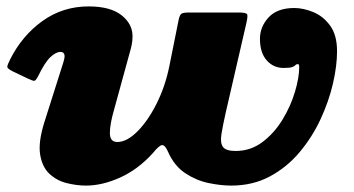

<svg xmlns="http://www.w3.org/2000/svg" viewBox="-20 -559 1104 599"><path d="M11.5 -373.5Q49 -448 112.5 -493.5Q176 -539 256.5 -539Q324 -539 358.8 -511.8Q393.5 -484.5 393.5 -446Q393.5 -432 390.8 -418.8Q388 -405.5 384.5 -394L336.5 -219Q322.5 -171 322.8 -143.5Q323 -116 346 -116Q375.5 -116 408.2 -148.5Q441 -181 468.2 -235Q495.5 -289 508.5 -353.5L537 -495.5Q540 -511 545.2 -515.5Q550.5 -520 569 -520H724Q749 -520 751.2 -514Q753.5 -508 748.5 -486.5L684.5 -209Q675 -167 670.8 -140.2Q666.5 -113.5 675.5 -100.8Q684.5 -88 715 -88Q762 -88 799 -116Q836 -144 861.5 -186Q887 -228 900.2 -272.5Q913.5 -317 913.5 -350Q913.5 -359 909.5 -359Q904.5 -359 902 -356Q899.5 -353 892.2 -350Q885 -347 865 -347Q833 -347 812 -370.8Q791 -394.5 791 -438Q791 -475.5 818 -504.8Q845 -534 898 -534Q926.5 -534 957.5 -521.2Q988.5 -508.5 1010 -479Q1031.5 -449.5 1031.5 -399Q1031.5 -354 1018.8 -298.5Q1006 -243 980 -187Q954 -131 914.5 -84Q875 -37 821.8 -8.5Q768.5 20 701.5 20Q669 20 630.5 12Q592 4 557.8 -18.8Q523.5 -41.5 504 -86Q494.5 -107.5 485.2 -106.2Q476 -105 457 -81.5Q411 -30.5 355 -5.2Q299 20 248.5 20Q219 20 188 12.2Q157 4.5 134.2 -16.8Q111.5 -38 105.2 -77Q99 -116 118.5 -178L177.5 -364Q181.5 -377 181.5 -383Q181.5 -397 168.5 -397Q154.5 -397 137.2 -380.8Q120 -364.5 99.5 -322.5Q91.5 -307 87 -306.8Q82.5 -306.5 66.5 -314L19.5 -336.5Q2.5 -345 2.8 -350.8Q3 -356.5 11.5 -373.5Z"/></svg>

Font: Besley* Fatface
Style: Italic
Weight: 900
Italic angle: -13°
Designer: Owen Earl
Foundry: indestructible type*
Version: Version 3.000; ttfautohint (v1.8.3)